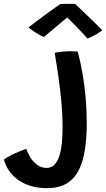

<svg xmlns="http://www.w3.org/2000/svg" viewBox="-180 -710 552 997"><path d="M63 267Q-20 267 -79.5 228.5Q-139 190 -160 118.5Q-145 107.5 -123.5 96.5Q-102 85.5 -80.5 76.8Q-59 68 -44 62.5Q-36 85.5 -21.5 108.5Q-7 131.5 14 146.8Q35 162 61.5 162Q88.5 162 105 143Q121.5 124 130.2 92.8Q139 61.5 142 23.8Q145 -14 145 -52Q145 -108 139.5 -172Q134 -236 124.5 -303.2Q115 -370.5 104 -435.5Q120.5 -439.5 139.8 -441.5Q159 -443.5 178 -444Q201 -444.5 223 -442.5Q237.5 -392 248.2 -330Q259 -268 264.8 -202.2Q270.5 -136.5 270.5 -74Q270.5 5 260.8 68Q251 131 228 175.5Q205 220 164.8 243.5Q124.5 267 63 267ZM209.5 -690Q229.5 -671.5 255 -647Q280.5 -622.5 306.2 -597.8Q332 -573 351.5 -552.5Q332 -538.5 311.5 -527.2Q291 -516 274.5 -510Q261.5 -524.5 244.2 -542.8Q227 -561 210 -578.5Q193 -596 180.2 -608.5Q167.5 -621 164 -624.5H176Q171 -620.5 156.2 -608.5Q141.5 -596.5 121.8 -580Q102 -563.5 82.5 -547Q63 -530.5 48.5 -518Q38.5 -521.5 23.2 -530Q8 -538.5 -7 -548.8Q-22 -559 -32 -567.5Q-10 -584.5 15 -603.5Q40 -622.5 63.8 -639.8Q87.5 -657 106.2 -670.2Q125 -683.5 134 -689.5Q141 -689.5 155.8 -689.8Q170.5 -690 185.8 -690Q201 -690 209.5 -690Z"/></svg>

Font: Grandstander Thin Medium
Style: Regular
Weight: 500
Version: Version 1.200